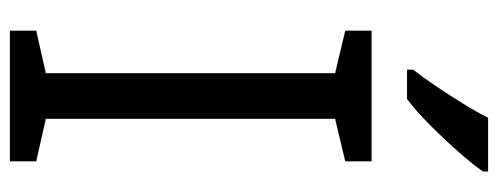

<svg xmlns="http://www.w3.org/2000/svg" viewBox="-322 -662 984 379"><g transform="rotate(90 169.5 -472.0)"><path d="M298 0H40V-52L124 -71V-642L40 -662V-714H298V-662L214 -642V-71L298 -52ZM318 -934Q306 -916 281 -887.5Q256 -859 227.5 -830.5Q199 -802 175 -784H117V-796Q132 -815 149.5 -841Q167 -867 184 -894.5Q201 -922 212 -944H318Z"/></g></svg>

Font: Noto Sans Siddham
Style: Regular
Weight: 400
Designer: Monotype Design Team
Foundry: Monotype Imaging Inc.
Version: Version 2.004; ttfautohint (v1.8.4.7-5d5b)